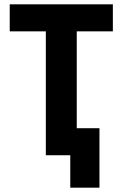

<svg xmlns="http://www.w3.org/2000/svg" viewBox="-20 -718 567 888"><path d="M502 -573H335V-125H440V150H305V0H192V-573H25V-698H502Z"/></svg>

Font: IBM Plex Sans Condensed
Style: Bold
Weight: 700
Width: 3
Designer: Mike Abbink, Paul van der Laan, Pieter van Rosmalen
Foundry: Bold Monday
Version: Version 3.201